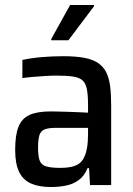

<svg xmlns="http://www.w3.org/2000/svg" viewBox="-20 -744 536 772"><path d="M185 8Q137 8 105 -6Q73 -20 57 -52.5Q41 -85 41 -141Q41 -200 54 -233.5Q67 -267 98 -281.5Q129 -296 184 -296Q195 -296 212 -295.5Q229 -295 249.5 -294.5Q270 -294 292 -293Q314 -292 334 -291V-321Q334 -363 329 -387Q324 -411 310.5 -422Q297 -433 271.5 -436.5Q246 -440 206 -440Q188 -440 163.5 -438.5Q139 -437 114.5 -435Q90 -433 70 -430V-503Q107 -511 149.5 -514.5Q192 -518 235 -518Q285 -518 319 -511.5Q353 -505 374.5 -490.5Q396 -476 407.5 -452.5Q419 -429 423 -396Q427 -363 427 -319V0H342L338 -68H332Q319 -36 296 -19.5Q273 -3 244 2.5Q215 8 185 8ZM223 -69Q246 -69 264 -72.5Q282 -76 295.5 -84.5Q309 -93 317 -109Q326 -126 330 -150Q334 -174 334 -205V-230H208Q176 -230 160 -224Q144 -218 138.5 -200.5Q133 -183 133 -149Q133 -116 139.5 -98.5Q146 -81 165.5 -75Q185 -69 223 -69ZM186 -582V-587L262 -724H358V-719L255 -582Z"/></svg>

Font: Saira SemiCondensed Medium
Style: Regular
Weight: 500
Width: 4
Designer: Hector Gatti with collaboration of the Omnibus-Type team
Foundry: Omnibus-Type
Version: Version 1.101